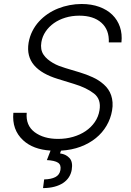

<svg xmlns="http://www.w3.org/2000/svg" viewBox="-20 -758 669 981"><path d="M48.3 -181.8H116.5Q110.8 -117.5 157 -82.7Q203.1 -48.3 276.6 -48.3Q317.5 -48.3 353.5 -58.8Q389.6 -69.2 417.8 -88.4Q446 -107.6 464.5 -134.6Q483 -161.6 488.3 -194.2Q497.9 -250.4 460.6 -279.8Q422.6 -309.7 358.3 -329.2L275.2 -354.8Q234.7 -367.2 204.2 -384.6Q173.7 -402 154.3 -424.7Q134.9 -447.4 127.7 -476Q120.4 -504.6 126.1 -539.8Q131.7 -571.7 145.4 -598.9Q159.1 -626.1 179 -647.9Q198.9 -669.7 223.7 -686.6Q248.6 -703.5 276.8 -714.7Q305 -725.9 335.4 -731.7Q365.8 -737.6 396.7 -737.6Q447.4 -737.6 487.4 -723Q527.3 -708.5 554 -682.4Q580.6 -656.2 592.9 -620.2Q605.1 -584.2 600.5 -541.5H535.9Q538.7 -605.5 498.2 -641.7Q457.7 -677.9 385.3 -677.9Q347.3 -677.9 314.1 -667.8Q280.9 -657.7 255.3 -639.6Q229.8 -621.4 213.1 -596.8Q196.4 -572.1 191.4 -542.6Q185 -504.6 202.4 -478.7Q210.9 -465.9 223.4 -455.4Q235.8 -445 250.4 -436.4Q264.9 -427.9 281.2 -421.5Q297.6 -415.1 314.3 -410.2L387.8 -388.1Q420.8 -378.2 452.9 -363.6Q485.1 -349.1 510.7 -326.3Q523.1 -315.3 532.7 -301.5Q542.3 -287.6 547.9 -271.1Q553.6 -254.6 555 -235.1Q556.5 -215.6 552.6 -193.2Q545.5 -151.6 524.3 -115.6Q503.2 -79.5 469.8 -52.4Q436.4 -25.2 391.5 -8.3Q346.6 8.5 291.9 11.7L286.6 25.6Q301.8 28.1 314.1 33.9Q326.3 39.8 335.6 50.1Q353 69.6 346.6 109Q343 130.3 331.9 147.5Q320.7 164.8 302.2 177Q283.7 189.3 258.2 196Q232.6 202.8 199.9 203.1L205.6 158.7Q241.1 158 262.8 146.8Q284.4 135.7 288.7 110.8Q293.3 84.5 276.5 73.3Q259.6 62.1 219.5 60L238.3 11.4Q148.8 5.7 98 -41.5Q40.1 -95.2 48.3 -181.8Z"/></svg>

Font: Inter P Light
Style: Italic
Weight: 300
Italic angle: 9.39999°
Designer: Rasmus Andersson
Foundry: rsms
Version: Version 3.018;git-588b23468